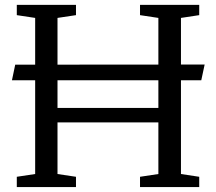

<svg xmlns="http://www.w3.org/2000/svg" viewBox="-20 -756 873 776"><path d="M41.5 -494.6 807.1 -495.1 793.5 -431.6H28.3ZM47.9 -736.3H287.1V-694.8L212.4 -683.6V-319.8H620.1V-683.6L545.9 -694.8V-736.3H785.2V-694.8L711.4 -683.6V-52.7L785.2 -41.5V0H545.9V-41.5L620.1 -52.7V-261.2H212.4V-52.7L287.1 -41.5V0H47.9V-41.5L122.1 -52.7V-683.6L47.9 -694.8Z"/></svg>

Font: Habibi
Style: Regular
Weight: 400
Designer: Magnus Gaarde
Foundry: Magnus Gaarde
Version: Version 1.001